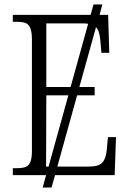

<svg xmlns="http://www.w3.org/2000/svg" viewBox="-20 -779 577 854"><path d="M490 0H225L209 55H170L185 0H37V-31H55Q80 -31 94 -36.5Q108 -42 115 -58.5Q122 -75 122 -108V-602Q122 -636 115 -653.5Q108 -671 94 -676.5Q80 -682 55 -682H37V-713H383L396 -759H435L423 -713H461L466 -544H431L427 -592Q425 -617 420.5 -633Q416 -649 407 -658L333 -392H401V-355H323L235 -38H374Q418 -38 434.5 -55Q451 -72 455 -113L460 -169H496ZM186 -392H294L372 -673Q365 -675 348 -675H186ZM196 -38 284 -355H186L185 -38Z"/></svg>

Font: Noto Serif NarrowLight
Style: Regular
Weight: 300
Width: 4
Designer: Monotype Design Team
Foundry: Monotype Imaging Inc.
Version: Version 1.001